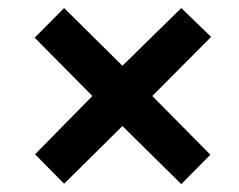

<svg xmlns="http://www.w3.org/2000/svg" viewBox="-20 -595 602 484"><path d="M288.6 -277.3 141.6 -131.8 68.4 -206.1 212.9 -353 67.4 -500 141.6 -574.7 288.6 -429.2 437 -574.7 512.2 -502 363.8 -353 510.3 -205.1 437 -130.9Z"/></svg>

Font: Viking Open Sans
Style: Bold Italic
Weight: 700
Italic angle: -12°
Foundry: Ascender Corporation
Version: Version 2.000